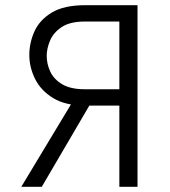

<svg xmlns="http://www.w3.org/2000/svg" viewBox="-20 -720 656 740"><path d="M440 0V-313H309Q232 -313 184.5 -342.2Q137 -371.5 115 -416.2Q93 -461 93 -508Q93 -555 112.8 -599Q132.5 -643 179.5 -671.5Q226.5 -700 309 -700H510V0ZM62 0 273 -350H346L141 0ZM307 -376H440V-637H307Q249.5 -637 217.5 -615.5Q185.5 -594 172.8 -563.2Q160 -532.5 160 -505Q160 -473.5 173.8 -444Q187.5 -414.5 219.8 -395.2Q252 -376 307 -376Z"/></svg>

Font: Overpass Mono Light
Style: Regular
Weight: 300
Monospace: yes
Designer: Delve Withrington, Dave Bailey
Foundry: Delve Fonts LLC
Version: Version 4.000